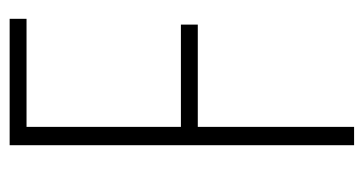

<svg xmlns="http://www.w3.org/2000/svg" viewBox="-198 -556 754 398"><g transform="rotate(-90 179.0 -357.0)"><path d="M115 0H77V-714H339V-679H115V-359H327V-324H115Z"/></g></svg>

Font: Noto Sans Lao ExtraCondensed ExtraLight
Style: Regular
Weight: 200
Width: 2
Designer: Monotype Design Team
Foundry: Monotype Imaging Inc.
Version: Version 2.003; ttfautohint (v1.8.4.7-5d5b)